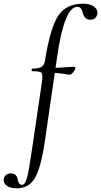

<svg xmlns="http://www.w3.org/2000/svg" viewBox="-130 -746 549 1041"><path d="M321 -726Q358 -726 379.5 -710Q401 -694 398 -672Q392 -639 359 -639Q342 -639 332 -650Q322 -661 319.5 -674Q317 -687 310 -698Q303 -709 289 -709Q219 -709 180 -439L171 -378Q188 -379 211.5 -380.5Q235 -382 250.5 -383Q266 -384 271 -384Q280 -384 278 -374Q276 -365 265.5 -352.5Q255 -340 245 -341Q205 -348 167 -351L113 21Q92 164 59 219.5Q26 275 -38 275Q-75 275 -93.5 261Q-112 247 -110 227Q-109 212 -97.5 203Q-86 194 -71 194Q-54 194 -45 203.5Q-36 213 -34.5 225Q-33 237 -27.5 246.5Q-22 256 -11 256Q6 256 16.5 218Q27 180 46 47L98 -306Q103 -343 94.5 -351.5Q86 -360 44 -360Q42 -360 41.5 -363.5Q41 -367 42 -370.5Q43 -374 45 -374Q80 -374 95 -383.5Q110 -393 114 -418Q143 -598 186.5 -662Q230 -726 321 -726Z"/></svg>

Font: Cormorant Infant Book
Style: Italic
Weight: 500
Italic angle: -10°
Designer: Christian Thalmann (Catharsis Fonts)
Version: Version 1.000;PS 002.000;hotconv 1.0.88;makeotf.lib2.5.64775